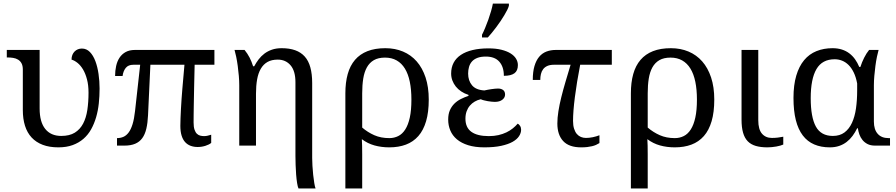

<svg xmlns="http://www.w3.org/2000/svg" viewBox="-20 -816 5022 1076"><path d="M307.1 9.8Q256.8 9.8 219.5 -4.4Q182.1 -18.6 157.2 -45.4Q132.3 -72.3 120.1 -111.1Q107.9 -149.9 107.9 -199.2V-425.8Q107.9 -447.8 100.6 -461.2Q93.3 -474.6 81.1 -481.9Q68.8 -489.3 53.2 -491.7Q37.6 -494.1 21 -494.1H18.1V-536.1H202.1V-208Q202.1 -132.3 233.6 -93.3Q265.1 -54.2 323.2 -54.2Q369.6 -54.2 399.2 -72.5Q428.7 -90.8 445.8 -123.3Q462.9 -155.8 469.5 -200.2Q476.1 -244.6 476.1 -296.9Q476.1 -338.9 467.5 -371.3Q459 -403.8 445.3 -426.8Q431.6 -449.7 414.6 -463.4Q397.5 -477.1 380.9 -481.9Q380.9 -496.6 385.5 -508.1Q390.1 -519.5 398.2 -527.6Q406.2 -535.6 416.7 -539.8Q427.2 -543.9 439 -543.9Q464.8 -543.9 483.6 -524.7Q502.4 -505.4 514.4 -473.6Q526.4 -441.9 532.2 -401.6Q538.1 -361.3 538.1 -319.8Q538.1 -277.3 533.7 -236.3Q529.3 -195.3 518.6 -158.7Q507.8 -122.1 490.7 -91.3Q473.6 -60.5 447.8 -38.1Q421.9 -15.6 387.2 -2.9Q352.5 9.8 307.1 9.8Z M1181.6 -453.1H1070.8Q1069.3 -388.2 1067.9 -327.6Q1067.4 -301.8 1066.9 -274.4Q1066.4 -247.1 1065.9 -220.9Q1065.4 -194.8 1065.2 -171.4Q1064.9 -147.9 1064.9 -129.9Q1064.9 -104.5 1070.1 -89.4Q1075.2 -74.2 1083.7 -66.2Q1092.3 -58.1 1102.8 -55.7Q1113.3 -53.2 1123.5 -53.2Q1134.8 -53.2 1144.3 -55.7Q1153.8 -58.1 1163.6 -61V-15.1Q1151.9 -5.4 1131.1 1.2Q1110.4 7.8 1087.9 7.8Q1065.9 7.8 1047.9 1Q1029.8 -5.9 1017.1 -20Q1004.4 -34.2 997.6 -56.6Q990.7 -79.1 990.7 -110.8Q990.7 -128.9 991.7 -153.6Q992.7 -178.2 994.1 -205.8Q995.6 -233.4 997.6 -262.5Q999.5 -291.5 1002 -318.8Q1007.3 -383.3 1013.7 -453.1H822.8L809.6 -169.9Q807.6 -126.5 800 -94.5Q792.5 -62.5 777.1 -41.5Q761.7 -20.5 737.3 -10.3Q712.9 0 677.7 0H635.7V-42Q655.3 -42 671.6 -49.1Q688 -56.2 700.9 -73.5Q713.9 -90.8 722.9 -120.1Q731.9 -149.4 736.8 -193.8L765.6 -453.1H727.5Q698.7 -453.1 684.6 -435.3Q670.4 -417.5 667 -390.1H625Q625 -419.9 630.9 -446.3Q636.7 -472.7 649.9 -492.7Q663.1 -512.7 684.3 -524.4Q705.6 -536.1 735.8 -536.1H1181.6Z M1320.8 -338.9Q1320.8 -362.8 1318.4 -391.1Q1315.9 -419.4 1312.3 -446.8Q1308.6 -474.1 1303.7 -497.8Q1298.8 -521.5 1294.4 -536.1H1350.6Q1367.2 -515.6 1378.7 -493.4Q1390.1 -471.2 1398.4 -444.8H1404.8Q1415.5 -464.8 1429.4 -483.2Q1443.4 -501.5 1461.7 -515.4Q1480 -529.3 1503.9 -537.6Q1527.8 -545.9 1558.6 -545.9Q1602.1 -545.9 1634.3 -534.4Q1666.5 -522.9 1687.7 -499.3Q1709 -475.6 1719.2 -438.5Q1729.5 -401.4 1729.5 -350.1V69.8Q1729.5 88.4 1731 113.5Q1732.4 138.7 1735.1 163.6Q1737.8 188.5 1741.2 209.5Q1744.6 230.5 1748.5 240.2H1652.8Q1648.4 231 1645 209.7Q1641.6 188.5 1639.6 162.6Q1637.7 136.7 1636.7 108.9Q1635.7 81.1 1635.7 58.1V-355Q1635.7 -418 1608.4 -450Q1581.1 -481.9 1536.6 -481.9Q1502.4 -481.9 1479.2 -468.8Q1456.1 -455.6 1441.7 -430.9Q1427.2 -406.2 1420.9 -370.8Q1414.6 -335.4 1414.6 -291V0H1320.8Z M2382.8 -257.8Q2382.8 -187.5 2367.9 -136.7Q2353 -85.9 2324.5 -53.5Q2295.9 -21 2254.9 -5.6Q2213.9 9.8 2161.6 9.8Q2117.2 9.8 2078.6 -1Q2040 -11.7 2007.8 -36.1Q2008.8 -22.5 2009.3 -0.2Q2009.8 22 2009.8 48.8V240.2H1915.5V-293Q1915.5 -354 1928.7 -401.1Q1941.9 -448.2 1969.5 -480.5Q1997.1 -512.7 2039.3 -529.3Q2081.5 -545.9 2139.6 -545.9Q2193.8 -545.9 2238.5 -527.1Q2283.2 -508.3 2315.2 -471.9Q2347.2 -435.5 2365 -381.8Q2382.8 -328.1 2382.8 -257.8ZM2285.6 -257.8Q2285.6 -314 2276.6 -357.7Q2267.6 -401.4 2249.3 -431.4Q2231 -461.4 2203.1 -477.3Q2175.3 -493.2 2137.7 -493.2Q2100.1 -493.2 2075.4 -479Q2050.8 -464.8 2036.1 -438.5Q2021.5 -412.1 2015.6 -375.2Q2009.8 -338.4 2009.8 -293V-101.1Q2040.5 -74.7 2077.6 -58.3Q2114.7 -42 2161.6 -42Q2189 -42 2211.9 -53.5Q2234.9 -64.9 2251.2 -90.6Q2267.6 -116.2 2276.6 -157.2Q2285.6 -198.2 2285.6 -257.8Z M2603.5 -403.8Q2603.5 -364.3 2625.2 -338.1Q2647 -312 2694.3 -309.1Q2703.1 -311 2713.4 -313Q2723.6 -314.9 2733.9 -316.4Q2744.1 -317.9 2753.7 -318.8Q2763.2 -319.8 2770.5 -319.8Q2788.6 -319.8 2799.6 -311.5Q2810.5 -303.2 2810.5 -286.1Q2810.5 -269 2795.2 -257.1Q2779.8 -245.1 2753.4 -245.1Q2746.1 -245.1 2735.6 -246.1Q2725.1 -247.1 2713.9 -249Q2702.6 -251 2692.1 -253.7Q2681.6 -256.3 2674.3 -259.8Q2656.2 -255.9 2640.6 -246.8Q2625 -237.8 2613.3 -224.1Q2601.6 -210.4 2595 -192.1Q2588.4 -173.8 2588.4 -150.9Q2588.4 -101.1 2621.8 -77.1Q2655.3 -53.2 2719.7 -53.2Q2749 -53.2 2773.4 -58.8Q2797.9 -64.5 2818.1 -74.2Q2838.4 -84 2854 -96.7Q2869.6 -109.4 2881.3 -123Q2888.2 -120.1 2894.3 -110.8Q2900.4 -101.6 2900.4 -88.9Q2900.4 -70.8 2888.9 -53Q2877.4 -35.2 2852.8 -21.2Q2828.1 -7.3 2789.1 1.2Q2750 9.8 2694.3 9.8Q2642.1 9.8 2603.8 -2.2Q2565.4 -14.2 2540.5 -35.2Q2515.6 -56.2 2503.7 -84.7Q2491.7 -113.3 2491.7 -146Q2491.7 -176.3 2501.2 -198Q2510.7 -219.7 2526.6 -235.4Q2542.5 -251 2563 -261.2Q2583.5 -271.5 2605.5 -278.8V-284.2Q2583 -291.5 2564.9 -303.5Q2546.9 -315.4 2534.4 -331.1Q2522 -346.7 2515.1 -365.2Q2508.3 -383.8 2508.3 -403.8Q2508.3 -438 2522.2 -464.4Q2536.1 -490.7 2563 -508.5Q2589.8 -526.4 2628.7 -535.6Q2667.5 -544.9 2717.3 -544.9Q2759.3 -544.9 2790.3 -537.1Q2821.3 -529.3 2841.8 -516.4Q2862.3 -503.4 2872.3 -486.6Q2882.3 -469.7 2882.3 -451.2Q2882.3 -419.4 2862.8 -405.3Q2843.3 -391.1 2803.7 -391.1Q2803.7 -441.4 2778.3 -470.2Q2752.9 -499 2702.6 -499Q2674.3 -499 2655 -491.5Q2635.7 -483.9 2624.5 -470.9Q2613.3 -458 2608.4 -440.7Q2603.5 -423.3 2603.5 -403.8ZM2681.2 -621.1Q2689.5 -637.2 2698.7 -659.4Q2708 -681.6 2716.6 -705.6Q2725.1 -729.5 2731.9 -753.2Q2738.8 -776.9 2742.2 -795.9H2832V-784.2Q2829.6 -774.4 2822.8 -760.7Q2815.9 -747.1 2806.4 -731Q2796.9 -714.8 2785.2 -697.5Q2773.4 -680.2 2761 -663.6Q2748.5 -647 2736.3 -632.1Q2724.1 -617.2 2713.9 -606H2681.2Z M3408.7 -453.1H3231.4Q3211.9 -352.5 3201.7 -271.7Q3191.4 -190.9 3191.4 -138.2Q3191.4 -112.8 3197.3 -94.5Q3203.1 -76.2 3212.9 -64.9Q3222.7 -53.7 3235.8 -48.3Q3249 -43 3263.7 -43Q3282.2 -43 3302.2 -47.1Q3322.3 -51.3 3339.4 -58.1V-14.2Q3330.1 -8.3 3320.1 -3.9Q3310.1 0.5 3297.9 3.4Q3285.6 6.3 3270.8 8.1Q3255.9 9.8 3236.8 9.8Q3168.9 9.8 3136.2 -25.4Q3103.5 -60.5 3103.5 -124Q3103.5 -155.8 3109.4 -192.6Q3115.2 -229.5 3125.5 -270.8Q3135.7 -312 3149.2 -357.7Q3162.6 -403.3 3177.7 -453.1H3084.5Q3062.5 -453.1 3047.6 -446.5Q3032.7 -439.9 3023.9 -428.2Q3015.1 -416.5 3011.5 -401.1Q3007.8 -385.7 3007.8 -368.2H2965.8Q2965.8 -413.6 2975.1 -445.3Q2984.4 -477.1 3001.2 -497.3Q3018.1 -517.6 3042 -526.9Q3065.9 -536.1 3094.7 -536.1H3408.7Z M3982.9 -257.8Q3982.9 -187.5 3968 -136.7Q3953.1 -85.9 3924.6 -53.5Q3896 -21 3855 -5.6Q3814 9.8 3761.7 9.8Q3717.3 9.8 3678.7 -1Q3640.1 -11.7 3607.9 -36.1Q3608.9 -22.5 3609.4 -0.2Q3609.9 22 3609.9 48.8V240.2H3515.6V-293Q3515.6 -354 3528.8 -401.1Q3542 -448.2 3569.6 -480.5Q3597.2 -512.7 3639.4 -529.3Q3681.6 -545.9 3739.7 -545.9Q3793.9 -545.9 3838.6 -527.1Q3883.3 -508.3 3915.3 -471.9Q3947.3 -435.5 3965.1 -381.8Q3982.9 -328.1 3982.9 -257.8ZM3885.7 -257.8Q3885.7 -314 3876.7 -357.7Q3867.7 -401.4 3849.4 -431.4Q3831.1 -461.4 3803.2 -477.3Q3775.4 -493.2 3737.8 -493.2Q3700.2 -493.2 3675.5 -479Q3650.9 -464.8 3636.2 -438.5Q3621.6 -412.1 3615.7 -375.2Q3609.9 -338.4 3609.9 -293V-101.1Q3640.6 -74.7 3677.7 -58.3Q3714.8 -42 3761.7 -42Q3789.1 -42 3812 -53.5Q3835 -64.9 3851.3 -90.6Q3867.7 -116.2 3876.7 -157.2Q3885.7 -198.2 3885.7 -257.8Z M4229.5 -536.1V-142.1Q4229.5 -90.8 4250.2 -66.9Q4271 -43 4305.7 -43Q4323.7 -43 4338.9 -44.9Q4354 -46.9 4369.6 -49.8V-5.9Q4363.3 -2.9 4353 0Q4342.8 2.9 4330.8 5.1Q4318.8 7.3 4305.7 8.5Q4292.5 9.8 4280.8 9.8Q4242.7 9.8 4215.3 1.7Q4188 -6.3 4170.4 -24.4Q4152.8 -42.5 4144.3 -72.3Q4135.7 -102.1 4135.7 -145V-536.1Z M4883.8 0Q4858.9 0 4841.8 -8.8Q4824.7 -17.6 4813.5 -31.5Q4802.2 -45.4 4796.1 -62.7Q4790 -80.1 4787.6 -97.2H4783.7Q4772.5 -74.2 4758.1 -54.7Q4743.7 -35.2 4725.1 -20.8Q4706.5 -6.3 4683.1 1.7Q4659.7 9.8 4630.4 9.8Q4581.1 9.8 4543 -6.6Q4504.9 -22.9 4479 -56.9Q4453.1 -90.8 4439.9 -143.1Q4426.8 -195.3 4426.8 -267.1Q4426.8 -339.4 4442.4 -392.1Q4458 -444.8 4486.6 -479Q4515.1 -513.2 4555.7 -529.5Q4596.2 -545.9 4645.5 -545.9Q4674.8 -545.9 4698.2 -538.3Q4721.7 -530.8 4740 -516.8Q4758.3 -502.9 4772 -483.6Q4785.6 -464.4 4795.4 -440.9H4801.8Q4810.1 -467.3 4822.8 -492.4Q4835.4 -517.6 4850.6 -536.1H4903.8Q4899.4 -521.5 4894.5 -497.8Q4889.6 -474.1 4886 -446.8Q4882.3 -419.4 4879.9 -391.1Q4877.4 -362.8 4877.4 -338.9V-134.8Q4877.4 -90.3 4898.7 -66.2Q4919.9 -42 4959.5 -42H4967.8V0ZM4647.5 -54.2Q4686.5 -54.2 4712.6 -73.7Q4738.8 -93.3 4754.6 -127.7Q4770.5 -162.1 4777.1 -208.5Q4783.7 -254.9 4783.7 -309.1V-348.1Q4776.9 -384.3 4764.4 -409.9Q4752 -435.5 4735.4 -451.9Q4718.8 -468.3 4699 -476.1Q4679.2 -483.9 4657.7 -483.9Q4587.9 -483.9 4555.7 -429Q4523.4 -374 4523.4 -266.1Q4523.4 -159.7 4552.2 -106.9Q4581.1 -54.2 4647.5 -54.2Z"/></svg>

Font: Droid Serif
Style: Regular
Weight: 400
Designer: Monotype Design team
Foundry: Monotype Imaging Inc.
Version: Version 1.03